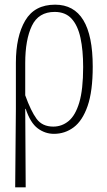

<svg xmlns="http://www.w3.org/2000/svg" viewBox="-20 -563 459 822"><path d="M45 239 48 -96V-294Q48 -407 88 -475Q128 -543 216 -543Q377 -543 377 -278Q377 -172 355 -109Q333 -46 295.5 -18Q258 10 211 10Q173 10 141.5 -13.5Q110 -37 90 -97H88L90 239ZM208 -21Q245 -21 274 -45Q303 -69 319.5 -124.5Q336 -180 336 -276Q336 -348 324.5 -401Q313 -454 286.5 -483Q260 -512 214 -512Q145 -512 116.5 -452.5Q88 -393 88 -293V-155Q112 -88 136.5 -54.5Q161 -21 208 -21Z"/></svg>

Font: Noto Serif ExtraCondensed ExtraLight
Style: Regular
Weight: 200
Width: 2
Designer: Monotype Design Team
Foundry: Monotype Imaging Inc.
Version: Version 2.015